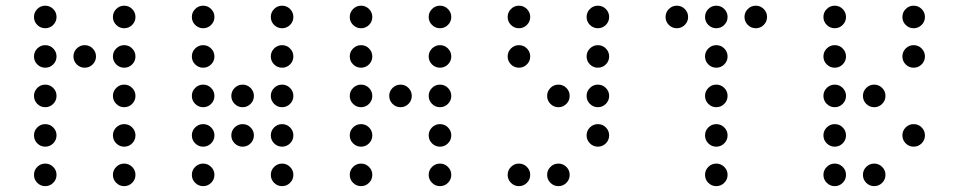

<svg xmlns="http://www.w3.org/2000/svg" viewBox="-20 -674 3321 665"><path d="M175.8 -615.2Q175.8 -599.1 164.3 -587.6Q152.8 -576.2 136.7 -576.2Q120.6 -576.2 109.1 -587.6Q97.7 -599.1 97.7 -615.2Q97.7 -631.3 109.1 -642.8Q120.6 -654.3 136.7 -654.3Q152.8 -654.3 164.3 -642.8Q175.8 -631.3 175.8 -615.2ZM449.2 -615.2Q449.2 -599.1 437.7 -587.6Q426.3 -576.2 410.2 -576.2Q394 -576.2 382.6 -587.6Q371.1 -599.1 371.1 -615.2Q371.1 -631.3 382.6 -642.8Q394 -654.3 410.2 -654.3Q426.3 -654.3 437.7 -642.8Q449.2 -631.3 449.2 -615.2ZM175.8 -478.5Q175.8 -462.4 164.3 -450.9Q152.8 -439.5 136.7 -439.5Q120.6 -439.5 109.1 -450.9Q97.7 -462.4 97.7 -478.5Q97.7 -494.6 109.1 -506.1Q120.6 -517.6 136.7 -517.6Q152.8 -517.6 164.3 -506.1Q175.8 -494.6 175.8 -478.5ZM312.5 -478.5Q312.5 -462.4 301 -450.9Q289.6 -439.5 273.4 -439.5Q257.3 -439.5 245.8 -450.9Q234.4 -462.4 234.4 -478.5Q234.4 -494.6 245.8 -506.1Q257.3 -517.6 273.4 -517.6Q289.6 -517.6 301 -506.1Q312.5 -494.6 312.5 -478.5ZM449.2 -478.5Q449.2 -462.4 437.7 -450.9Q426.3 -439.5 410.2 -439.5Q394 -439.5 382.6 -450.9Q371.1 -462.4 371.1 -478.5Q371.1 -494.6 382.6 -506.1Q394 -517.6 410.2 -517.6Q426.3 -517.6 437.7 -506.1Q449.2 -494.6 449.2 -478.5ZM175.8 -341.8Q175.8 -325.7 164.3 -314.2Q152.8 -302.7 136.7 -302.7Q120.6 -302.7 109.1 -314.2Q97.7 -325.7 97.7 -341.8Q97.7 -357.9 109.1 -369.4Q120.6 -380.9 136.7 -380.9Q152.8 -380.9 164.3 -369.4Q175.8 -357.9 175.8 -341.8ZM449.2 -341.8Q449.2 -325.7 437.7 -314.2Q426.3 -302.7 410.2 -302.7Q394 -302.7 382.6 -314.2Q371.1 -325.7 371.1 -341.8Q371.1 -357.9 382.6 -369.4Q394 -380.9 410.2 -380.9Q426.3 -380.9 437.7 -369.4Q449.2 -357.9 449.2 -341.8ZM175.8 -205.1Q175.8 -189 164.3 -177.5Q152.8 -166 136.7 -166Q120.6 -166 109.1 -177.5Q97.7 -189 97.7 -205.1Q97.7 -221.2 109.1 -232.7Q120.6 -244.1 136.7 -244.1Q152.8 -244.1 164.3 -232.7Q175.8 -221.2 175.8 -205.1ZM449.2 -205.1Q449.2 -189 437.7 -177.5Q426.3 -166 410.2 -166Q394 -166 382.6 -177.5Q371.1 -189 371.1 -205.1Q371.1 -221.2 382.6 -232.7Q394 -244.1 410.2 -244.1Q426.3 -244.1 437.7 -232.7Q449.2 -221.2 449.2 -205.1ZM175.8 -68.4Q175.8 -52.2 164.3 -40.8Q152.8 -29.3 136.7 -29.3Q120.6 -29.3 109.1 -40.8Q97.7 -52.2 97.7 -68.4Q97.7 -84.5 109.1 -95.9Q120.6 -107.4 136.7 -107.4Q152.8 -107.4 164.3 -95.9Q175.8 -84.5 175.8 -68.4ZM449.2 -68.4Q449.2 -52.2 437.7 -40.8Q426.3 -29.3 410.2 -29.3Q394 -29.3 382.6 -40.8Q371.1 -52.2 371.1 -68.4Q371.1 -84.5 382.6 -95.9Q394 -107.4 410.2 -107.4Q426.3 -107.4 437.7 -95.9Q449.2 -84.5 449.2 -68.4Z M722.7 -615.2Q722.7 -599.1 711.2 -587.6Q699.7 -576.2 683.6 -576.2Q667.5 -576.2 656 -587.6Q644.5 -599.1 644.5 -615.2Q644.5 -631.3 656 -642.8Q667.5 -654.3 683.6 -654.3Q699.7 -654.3 711.2 -642.8Q722.7 -631.3 722.7 -615.2ZM996.1 -615.2Q996.1 -599.1 984.6 -587.6Q973.1 -576.2 957 -576.2Q940.9 -576.2 929.4 -587.6Q918 -599.1 918 -615.2Q918 -631.3 929.4 -642.8Q940.9 -654.3 957 -654.3Q973.1 -654.3 984.6 -642.8Q996.1 -631.3 996.1 -615.2ZM722.7 -478.5Q722.7 -462.4 711.2 -450.9Q699.7 -439.5 683.6 -439.5Q667.5 -439.5 656 -450.9Q644.5 -462.4 644.5 -478.5Q644.5 -494.6 656 -506.1Q667.5 -517.6 683.6 -517.6Q699.7 -517.6 711.2 -506.1Q722.7 -494.6 722.7 -478.5ZM996.1 -478.5Q996.1 -462.4 984.6 -450.9Q973.1 -439.5 957 -439.5Q940.9 -439.5 929.4 -450.9Q918 -462.4 918 -478.5Q918 -494.6 929.4 -506.1Q940.9 -517.6 957 -517.6Q973.1 -517.6 984.6 -506.1Q996.1 -494.6 996.1 -478.5ZM722.7 -341.8Q722.7 -325.7 711.2 -314.2Q699.7 -302.7 683.6 -302.7Q667.5 -302.7 656 -314.2Q644.5 -325.7 644.5 -341.8Q644.5 -357.9 656 -369.4Q667.5 -380.9 683.6 -380.9Q699.7 -380.9 711.2 -369.4Q722.7 -357.9 722.7 -341.8ZM859.4 -341.8Q859.4 -325.7 847.9 -314.2Q836.4 -302.7 820.3 -302.7Q804.2 -302.7 792.7 -314.2Q781.2 -325.7 781.2 -341.8Q781.2 -357.9 792.7 -369.4Q804.2 -380.9 820.3 -380.9Q836.4 -380.9 847.9 -369.4Q859.4 -357.9 859.4 -341.8ZM996.1 -341.8Q996.1 -325.7 984.6 -314.2Q973.1 -302.7 957 -302.7Q940.9 -302.7 929.4 -314.2Q918 -325.7 918 -341.8Q918 -357.9 929.4 -369.4Q940.9 -380.9 957 -380.9Q973.1 -380.9 984.6 -369.4Q996.1 -357.9 996.1 -341.8ZM722.7 -205.1Q722.7 -189 711.2 -177.5Q699.7 -166 683.6 -166Q667.5 -166 656 -177.5Q644.5 -189 644.5 -205.1Q644.5 -221.2 656 -232.7Q667.5 -244.1 683.6 -244.1Q699.7 -244.1 711.2 -232.7Q722.7 -221.2 722.7 -205.1ZM859.4 -205.1Q859.4 -189 847.9 -177.5Q836.4 -166 820.3 -166Q804.2 -166 792.7 -177.5Q781.2 -189 781.2 -205.1Q781.2 -221.2 792.7 -232.7Q804.2 -244.1 820.3 -244.1Q836.4 -244.1 847.9 -232.7Q859.4 -221.2 859.4 -205.1ZM996.1 -205.1Q996.1 -189 984.6 -177.5Q973.1 -166 957 -166Q940.9 -166 929.4 -177.5Q918 -189 918 -205.1Q918 -221.2 929.4 -232.7Q940.9 -244.1 957 -244.1Q973.1 -244.1 984.6 -232.7Q996.1 -221.2 996.1 -205.1ZM722.7 -68.4Q722.7 -52.2 711.2 -40.8Q699.7 -29.3 683.6 -29.3Q667.5 -29.3 656 -40.8Q644.5 -52.2 644.5 -68.4Q644.5 -84.5 656 -95.9Q667.5 -107.4 683.6 -107.4Q699.7 -107.4 711.2 -95.9Q722.7 -84.5 722.7 -68.4ZM996.1 -68.4Q996.1 -52.2 984.6 -40.8Q973.1 -29.3 957 -29.3Q940.9 -29.3 929.4 -40.8Q918 -52.2 918 -68.4Q918 -84.5 929.4 -95.9Q940.9 -107.4 957 -107.4Q973.1 -107.4 984.6 -95.9Q996.1 -84.5 996.1 -68.4Z M1269.5 -615.2Q1269.5 -599.1 1258.1 -587.6Q1246.6 -576.2 1230.5 -576.2Q1214.4 -576.2 1202.9 -587.6Q1191.4 -599.1 1191.4 -615.2Q1191.4 -631.3 1202.9 -642.8Q1214.4 -654.3 1230.5 -654.3Q1246.6 -654.3 1258.1 -642.8Q1269.5 -631.3 1269.5 -615.2ZM1543 -615.2Q1543 -599.1 1531.5 -587.6Q1520 -576.2 1503.9 -576.2Q1487.8 -576.2 1476.3 -587.6Q1464.8 -599.1 1464.8 -615.2Q1464.8 -631.3 1476.3 -642.8Q1487.8 -654.3 1503.9 -654.3Q1520 -654.3 1531.5 -642.8Q1543 -631.3 1543 -615.2ZM1269.5 -478.5Q1269.5 -462.4 1258.1 -450.9Q1246.6 -439.5 1230.5 -439.5Q1214.4 -439.5 1202.9 -450.9Q1191.4 -462.4 1191.4 -478.5Q1191.4 -494.6 1202.9 -506.1Q1214.4 -517.6 1230.5 -517.6Q1246.6 -517.6 1258.1 -506.1Q1269.5 -494.6 1269.5 -478.5ZM1543 -478.5Q1543 -462.4 1531.5 -450.9Q1520 -439.5 1503.9 -439.5Q1487.8 -439.5 1476.3 -450.9Q1464.8 -462.4 1464.8 -478.5Q1464.8 -494.6 1476.3 -506.1Q1487.8 -517.6 1503.9 -517.6Q1520 -517.6 1531.5 -506.1Q1543 -494.6 1543 -478.5ZM1269.5 -341.8Q1269.5 -325.7 1258.1 -314.2Q1246.6 -302.7 1230.5 -302.7Q1214.4 -302.7 1202.9 -314.2Q1191.4 -325.7 1191.4 -341.8Q1191.4 -357.9 1202.9 -369.4Q1214.4 -380.9 1230.5 -380.9Q1246.6 -380.9 1258.1 -369.4Q1269.5 -357.9 1269.5 -341.8ZM1406.2 -341.8Q1406.2 -325.7 1394.8 -314.2Q1383.3 -302.7 1367.2 -302.7Q1351.1 -302.7 1339.6 -314.2Q1328.1 -325.7 1328.1 -341.8Q1328.1 -357.9 1339.6 -369.4Q1351.1 -380.9 1367.2 -380.9Q1383.3 -380.9 1394.8 -369.4Q1406.2 -357.9 1406.2 -341.8ZM1543 -341.8Q1543 -325.7 1531.5 -314.2Q1520 -302.7 1503.9 -302.7Q1487.8 -302.7 1476.3 -314.2Q1464.8 -325.7 1464.8 -341.8Q1464.8 -357.9 1476.3 -369.4Q1487.8 -380.9 1503.9 -380.9Q1520 -380.9 1531.5 -369.4Q1543 -357.9 1543 -341.8ZM1269.5 -205.1Q1269.5 -189 1258.1 -177.5Q1246.6 -166 1230.5 -166Q1214.4 -166 1202.9 -177.5Q1191.4 -189 1191.4 -205.1Q1191.4 -221.2 1202.9 -232.7Q1214.4 -244.1 1230.5 -244.1Q1246.6 -244.1 1258.1 -232.7Q1269.5 -221.2 1269.5 -205.1ZM1543 -205.1Q1543 -189 1531.5 -177.5Q1520 -166 1503.9 -166Q1487.8 -166 1476.3 -177.5Q1464.8 -189 1464.8 -205.1Q1464.8 -221.2 1476.3 -232.7Q1487.8 -244.1 1503.9 -244.1Q1520 -244.1 1531.5 -232.7Q1543 -221.2 1543 -205.1ZM1269.5 -68.4Q1269.5 -52.2 1258.1 -40.8Q1246.6 -29.3 1230.5 -29.3Q1214.4 -29.3 1202.9 -40.8Q1191.4 -52.2 1191.4 -68.4Q1191.4 -84.5 1202.9 -95.9Q1214.4 -107.4 1230.5 -107.4Q1246.6 -107.4 1258.1 -95.9Q1269.5 -84.5 1269.5 -68.4ZM1543 -68.4Q1543 -52.2 1531.5 -40.8Q1520 -29.3 1503.9 -29.3Q1487.8 -29.3 1476.3 -40.8Q1464.8 -52.2 1464.8 -68.4Q1464.8 -84.5 1476.3 -95.9Q1487.8 -107.4 1503.9 -107.4Q1520 -107.4 1531.5 -95.9Q1543 -84.5 1543 -68.4Z M1816.4 -615.2Q1816.4 -599.1 1804.9 -587.6Q1793.5 -576.2 1777.3 -576.2Q1761.2 -576.2 1749.8 -587.6Q1738.3 -599.1 1738.3 -615.2Q1738.3 -631.3 1749.8 -642.8Q1761.2 -654.3 1777.3 -654.3Q1793.5 -654.3 1804.9 -642.8Q1816.4 -631.3 1816.4 -615.2ZM2089.8 -615.2Q2089.8 -599.1 2078.4 -587.6Q2066.9 -576.2 2050.8 -576.2Q2034.7 -576.2 2023.2 -587.6Q2011.7 -599.1 2011.7 -615.2Q2011.7 -631.3 2023.2 -642.8Q2034.7 -654.3 2050.8 -654.3Q2066.9 -654.3 2078.4 -642.8Q2089.8 -631.3 2089.8 -615.2ZM1816.4 -478.5Q1816.4 -462.4 1804.9 -450.9Q1793.5 -439.5 1777.3 -439.5Q1761.2 -439.5 1749.8 -450.9Q1738.3 -462.4 1738.3 -478.5Q1738.3 -494.6 1749.8 -506.1Q1761.2 -517.6 1777.3 -517.6Q1793.5 -517.6 1804.9 -506.1Q1816.4 -494.6 1816.4 -478.5ZM2089.8 -478.5Q2089.8 -462.4 2078.4 -450.9Q2066.9 -439.5 2050.8 -439.5Q2034.7 -439.5 2023.2 -450.9Q2011.7 -462.4 2011.7 -478.5Q2011.7 -494.6 2023.2 -506.1Q2034.7 -517.6 2050.8 -517.6Q2066.9 -517.6 2078.4 -506.1Q2089.8 -494.6 2089.8 -478.5ZM1953.1 -341.8Q1953.1 -325.7 1941.7 -314.2Q1930.2 -302.7 1914.1 -302.7Q1897.9 -302.7 1886.5 -314.2Q1875 -325.7 1875 -341.8Q1875 -357.9 1886.5 -369.4Q1897.9 -380.9 1914.1 -380.9Q1930.2 -380.9 1941.7 -369.4Q1953.1 -357.9 1953.1 -341.8ZM2089.8 -341.8Q2089.8 -325.7 2078.4 -314.2Q2066.9 -302.7 2050.8 -302.7Q2034.7 -302.7 2023.2 -314.2Q2011.7 -325.7 2011.7 -341.8Q2011.7 -357.9 2023.2 -369.4Q2034.7 -380.9 2050.8 -380.9Q2066.9 -380.9 2078.4 -369.4Q2089.8 -357.9 2089.8 -341.8ZM2089.8 -205.1Q2089.8 -189 2078.4 -177.5Q2066.9 -166 2050.8 -166Q2034.7 -166 2023.2 -177.5Q2011.7 -189 2011.7 -205.1Q2011.7 -221.2 2023.2 -232.7Q2034.7 -244.1 2050.8 -244.1Q2066.9 -244.1 2078.4 -232.7Q2089.8 -221.2 2089.8 -205.1ZM1816.4 -68.4Q1816.4 -52.2 1804.9 -40.8Q1793.5 -29.3 1777.3 -29.3Q1761.2 -29.3 1749.8 -40.8Q1738.3 -52.2 1738.3 -68.4Q1738.3 -84.5 1749.8 -95.9Q1761.2 -107.4 1777.3 -107.4Q1793.5 -107.4 1804.9 -95.9Q1816.4 -84.5 1816.4 -68.4ZM1953.1 -68.4Q1953.1 -52.2 1941.7 -40.8Q1930.2 -29.3 1914.1 -29.3Q1897.9 -29.3 1886.5 -40.8Q1875 -52.2 1875 -68.4Q1875 -84.5 1886.5 -95.9Q1897.9 -107.4 1914.1 -107.4Q1930.2 -107.4 1941.7 -95.9Q1953.1 -84.5 1953.1 -68.4Z M2363.3 -615.2Q2363.3 -599.1 2351.8 -587.6Q2340.3 -576.2 2324.2 -576.2Q2308.1 -576.2 2296.6 -587.6Q2285.2 -599.1 2285.2 -615.2Q2285.2 -631.3 2296.6 -642.8Q2308.1 -654.3 2324.2 -654.3Q2340.3 -654.3 2351.8 -642.8Q2363.3 -631.3 2363.3 -615.2ZM2500 -615.2Q2500 -599.1 2488.5 -587.6Q2477.1 -576.2 2460.9 -576.2Q2444.8 -576.2 2433.3 -587.6Q2421.9 -599.1 2421.9 -615.2Q2421.9 -631.3 2433.3 -642.8Q2444.8 -654.3 2460.9 -654.3Q2477.1 -654.3 2488.5 -642.8Q2500 -631.3 2500 -615.2ZM2636.7 -615.2Q2636.7 -599.1 2625.2 -587.6Q2613.8 -576.2 2597.7 -576.2Q2581.5 -576.2 2570.1 -587.6Q2558.6 -599.1 2558.6 -615.2Q2558.6 -631.3 2570.1 -642.8Q2581.5 -654.3 2597.7 -654.3Q2613.8 -654.3 2625.2 -642.8Q2636.7 -631.3 2636.7 -615.2ZM2500 -478.5Q2500 -462.4 2488.5 -450.9Q2477.1 -439.5 2460.9 -439.5Q2444.8 -439.5 2433.3 -450.9Q2421.9 -462.4 2421.9 -478.5Q2421.9 -494.6 2433.3 -506.1Q2444.8 -517.6 2460.9 -517.6Q2477.1 -517.6 2488.5 -506.1Q2500 -494.6 2500 -478.5ZM2500 -341.8Q2500 -325.7 2488.5 -314.2Q2477.1 -302.7 2460.9 -302.7Q2444.8 -302.7 2433.3 -314.2Q2421.9 -325.7 2421.9 -341.8Q2421.9 -357.9 2433.3 -369.4Q2444.8 -380.9 2460.9 -380.9Q2477.1 -380.9 2488.5 -369.4Q2500 -357.9 2500 -341.8ZM2500 -205.1Q2500 -189 2488.5 -177.5Q2477.1 -166 2460.9 -166Q2444.8 -166 2433.3 -177.5Q2421.9 -189 2421.9 -205.1Q2421.9 -221.2 2433.3 -232.7Q2444.8 -244.1 2460.9 -244.1Q2477.1 -244.1 2488.5 -232.7Q2500 -221.2 2500 -205.1ZM2500 -68.4Q2500 -52.2 2488.5 -40.8Q2477.1 -29.3 2460.9 -29.3Q2444.8 -29.3 2433.3 -40.8Q2421.9 -52.2 2421.9 -68.4Q2421.9 -84.5 2433.3 -95.9Q2444.8 -107.4 2460.9 -107.4Q2477.1 -107.4 2488.5 -95.9Q2500 -84.5 2500 -68.4Z M2910.2 -615.2Q2910.2 -599.1 2898.7 -587.6Q2887.2 -576.2 2871.1 -576.2Q2855 -576.2 2843.5 -587.6Q2832 -599.1 2832 -615.2Q2832 -631.3 2843.5 -642.8Q2855 -654.3 2871.1 -654.3Q2887.2 -654.3 2898.7 -642.8Q2910.2 -631.3 2910.2 -615.2ZM2910.2 -478.5Q2910.2 -462.4 2898.7 -450.9Q2887.2 -439.5 2871.1 -439.5Q2855 -439.5 2843.5 -450.9Q2832 -462.4 2832 -478.5Q2832 -494.6 2843.5 -506.1Q2855 -517.6 2871.1 -517.6Q2887.2 -517.6 2898.7 -506.1Q2910.2 -494.6 2910.2 -478.5ZM2910.2 -341.8Q2910.2 -325.7 2898.7 -314.2Q2887.2 -302.7 2871.1 -302.7Q2855 -302.7 2843.5 -314.2Q2832 -325.7 2832 -341.8Q2832 -357.9 2843.5 -369.4Q2855 -380.9 2871.1 -380.9Q2887.2 -380.9 2898.7 -369.4Q2910.2 -357.9 2910.2 -341.8ZM3046.9 -341.8Q3046.9 -325.7 3035.4 -314.2Q3023.9 -302.7 3007.8 -302.7Q2991.7 -302.7 2980.2 -314.2Q2968.8 -325.7 2968.8 -341.8Q2968.8 -357.9 2980.2 -369.4Q2991.7 -380.9 3007.8 -380.9Q3023.9 -380.9 3035.4 -369.4Q3046.9 -357.9 3046.9 -341.8ZM2910.2 -205.1Q2910.2 -189 2898.7 -177.5Q2887.2 -166 2871.1 -166Q2855 -166 2843.5 -177.5Q2832 -189 2832 -205.1Q2832 -221.2 2843.5 -232.7Q2855 -244.1 2871.1 -244.1Q2887.2 -244.1 2898.7 -232.7Q2910.2 -221.2 2910.2 -205.1ZM3183.6 -205.1Q3183.6 -189 3172.1 -177.5Q3160.6 -166 3144.5 -166Q3128.4 -166 3116.9 -177.5Q3105.5 -189 3105.5 -205.1Q3105.5 -221.2 3116.9 -232.7Q3128.4 -244.1 3144.5 -244.1Q3160.6 -244.1 3172.1 -232.7Q3183.6 -221.2 3183.6 -205.1ZM2910.2 -68.4Q2910.2 -52.2 2898.7 -40.8Q2887.2 -29.3 2871.1 -29.3Q2855 -29.3 2843.5 -40.8Q2832 -52.2 2832 -68.4Q2832 -84.5 2843.5 -95.9Q2855 -107.4 2871.1 -107.4Q2887.2 -107.4 2898.7 -95.9Q2910.2 -84.5 2910.2 -68.4ZM3046.9 -68.4Q3046.9 -52.2 3035.4 -40.8Q3023.9 -29.3 3007.8 -29.3Q2991.7 -29.3 2980.2 -40.8Q2968.8 -52.2 2968.8 -68.4Q2968.8 -84.5 2980.2 -95.9Q2991.7 -107.4 3007.8 -107.4Q3023.9 -107.4 3035.4 -95.9Q3046.9 -84.5 3046.9 -68.4ZM3183.6 -615.2Q3183.6 -599.1 3172.1 -587.6Q3160.6 -576.2 3144.5 -576.2Q3128.4 -576.2 3116.9 -587.6Q3105.5 -599.1 3105.5 -615.2Q3105.5 -631.3 3116.9 -642.8Q3128.4 -654.3 3144.5 -654.3Q3160.6 -654.3 3172.1 -642.8Q3183.6 -631.3 3183.6 -615.2ZM3183.6 -478.5Q3183.6 -462.4 3172.1 -450.9Q3160.6 -439.5 3144.5 -439.5Q3128.4 -439.5 3116.9 -450.9Q3105.5 -462.4 3105.5 -478.5Q3105.5 -494.6 3116.9 -506.1Q3128.4 -517.6 3144.5 -517.6Q3160.6 -517.6 3172.1 -506.1Q3183.6 -494.6 3183.6 -478.5Z"/></svg>

Font: DatDot Light
Style: Regular
Weight: 300
Designer: GGBot
Version: 1.00